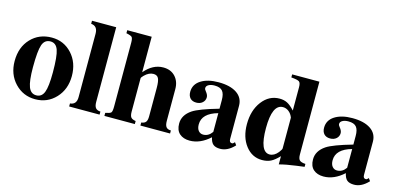

<svg xmlns="http://www.w3.org/2000/svg" viewBox="-65 -1063 3019 1463"><g transform="rotate(15 1445.0 -331.0)"><path d="M476 -229Q476 -124 411.5 -55Q347 14 250 14Q155 14 90 -54.5Q25 -123 25 -228Q25 -337 89.5 -405Q154 -473 254 -473Q349 -473 412.5 -404Q476 -335 476 -229ZM329 -218Q329 -346 312 -394Q295 -442 251 -442Q205 -442 188.5 -394.5Q172 -347 172 -218Q172 -109 190 -63Q208 -17 251 -17Q294 -17 311.5 -61.5Q329 -106 329 -218Z M756 0H516V-24Q567 -28 567 -87V-587Q567 -648 515 -652V-676H706V-87Q706 -54 718 -39.5Q730 -25 756 -24Z M1312 0H1078V-24Q1103 -27 1113.5 -40.5Q1124 -54 1124 -85V-309Q1124 -363 1113 -384.5Q1102 -406 1073 -406Q1037 -406 1003 -372Q986 -355 986 -348V-85Q986 -54 996 -41Q1006 -28 1034 -24V0H794V-24Q830 -31 838.5 -40Q847 -49 847 -89V-591Q847 -626 838 -635.5Q829 -645 793 -652V-676H986V-396Q1051 -473 1133 -473Q1193 -473 1228 -435Q1263 -397 1263 -337V-87Q1263 -53 1274.5 -38.5Q1286 -24 1312 -24Z M1807 -64 1822 -43Q1769 14 1710 14Q1673 14 1654.5 -1.5Q1636 -17 1628 -55Q1552 14 1469 14Q1419 14 1389 -12.5Q1359 -39 1359 -92Q1359 -159 1426 -204Q1476 -237 1627 -280V-348Q1627 -397 1608.5 -419Q1590 -441 1546 -441Q1518 -441 1499.5 -431Q1481 -421 1481 -404Q1481 -393 1492 -381Q1511 -358 1511 -339Q1511 -313 1492 -296Q1473 -279 1443 -279Q1412 -279 1395 -297Q1378 -315 1378 -347Q1378 -406 1430.5 -439.5Q1483 -473 1569 -473Q1661 -473 1713 -438Q1765 -403 1765 -339V-78Q1765 -50 1786 -50Q1793 -50 1797 -54ZM1627 -97V-245Q1505 -211 1505 -124Q1505 -92 1519.5 -74.5Q1534 -57 1557 -57Q1599 -57 1627 -97Z M2368 -20 2306 -12Q2224 -1 2173 13V-52Q2138 -15 2109 -0.5Q2080 14 2040 14Q1961 14 1910 -52Q1859 -118 1859 -221Q1859 -330 1913.5 -401.5Q1968 -473 2051 -473Q2085 -473 2111.5 -459.5Q2138 -446 2170 -411V-594Q2170 -629 2157 -638.5Q2144 -648 2094 -652V-676H2309V-101Q2309 -69 2321.5 -57Q2334 -45 2368 -43ZM2170 -112V-355Q2159 -384 2138 -400.5Q2117 -417 2092 -417Q2007 -417 2007 -229Q2007 -42 2085 -42Q2121 -42 2151 -79Q2170 -104 2170 -112Z M2863 -64 2878 -43Q2825 14 2766 14Q2729 14 2710.5 -1.5Q2692 -17 2684 -55Q2608 14 2525 14Q2475 14 2445 -12.5Q2415 -39 2415 -92Q2415 -159 2482 -204Q2532 -237 2683 -280V-348Q2683 -397 2664.5 -419Q2646 -441 2602 -441Q2574 -441 2555.5 -431Q2537 -421 2537 -404Q2537 -393 2548 -381Q2567 -358 2567 -339Q2567 -313 2548 -296Q2529 -279 2499 -279Q2468 -279 2451 -297Q2434 -315 2434 -347Q2434 -406 2486.5 -439.5Q2539 -473 2625 -473Q2717 -473 2769 -438Q2821 -403 2821 -339V-78Q2821 -50 2842 -50Q2849 -50 2853 -54ZM2683 -97V-245Q2561 -211 2561 -124Q2561 -92 2575.5 -74.5Q2590 -57 2613 -57Q2655 -57 2683 -97Z"/></g></svg>

Font: STIX
Style: Bold
Weight: 700
Designer: MicroPress Inc., with final additions and corrections provided by Coen Hoffman, Elsevier (retired)
Version: Version 1.1.1